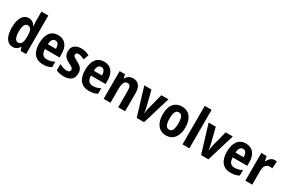

<svg xmlns="http://www.w3.org/2000/svg" viewBox="123 -2016 4875 3282"><g transform="rotate(30 2560.5 -375.0)"><path d="M214 10C275 10 311 -16 342 -63H349L370 0H477V-760H342V-575C342 -547 345 -512 348 -477H343C314 -528 271 -557 212 -557C105 -557 39 -454 39 -273C39 -93 104 10 214 10ZM257 -102C205 -102 176 -159 176 -274C176 -383 204 -441 256 -441C320 -441 345 -390 345 -283V-256C344 -151 318 -102 257 -102Z M795 -556C657 -556 579 -456 579 -270C579 -92 658 10 813 10C878 10 928 -2 975 -28V-138C924 -109 880 -98 827 -98C753 -98 715 -144 714 -236H1002V-309C1002 -462 926 -556 795 -556ZM797 -453C848 -453 875 -405 875 -332H715C718 -417 750 -453 797 -453Z M1418 -161C1418 -249 1368 -291 1293 -329C1217 -370 1203 -381 1203 -409C1203 -435 1221 -450 1257 -450C1297 -450 1335 -433 1373 -412L1412 -514C1360 -542 1310 -557 1253 -557C1140 -557 1070 -500 1070 -403C1070 -319 1111 -273 1190 -234C1271 -195 1283 -178 1283 -151C1283 -119 1262 -102 1218 -102C1170 -102 1113 -122 1071 -146V-21C1117 0 1165 10 1225 10C1348 10 1418 -50 1418 -161Z M1703 -556C1565 -556 1487 -456 1487 -270C1487 -92 1566 10 1721 10C1786 10 1836 -2 1883 -28V-138C1832 -109 1788 -98 1735 -98C1661 -98 1623 -144 1622 -236H1910V-309C1910 -462 1834 -556 1703 -556ZM1705 -453C1756 -453 1783 -405 1783 -332H1623C1626 -417 1658 -453 1705 -453Z M2273 -557C2214 -557 2165 -530 2138 -477H2130L2114 -547H2008V0H2143V-261C2143 -387 2165 -440 2231 -440C2279 -440 2296 -400 2296 -323V0H2432V-360C2432 -491 2372 -557 2273 -557Z M2661 0H2806L2972 -547H2831L2753 -246C2744 -204 2736 -166 2735 -135H2731C2728 -174 2721 -213 2711 -251L2636 -547H2495Z M3464 -275C3464 -456 3374 -557 3240 -557C3087 -557 3014 -445 3014 -275C3014 -112 3092 10 3238 10C3393 10 3464 -114 3464 -275ZM3152 -273C3152 -388 3178 -444 3239 -444C3300 -444 3325 -388 3325 -275C3325 -160 3300 -103 3239 -103C3178 -103 3152 -161 3152 -273Z M3700 0V-760H3565V0Z M3931 0H4076L4242 -547H4101L4023 -246C4014 -204 4006 -166 4005 -135H4001C3998 -174 3991 -213 3981 -251L3906 -547H3765Z M4500 -556C4362 -556 4284 -456 4284 -270C4284 -92 4363 10 4518 10C4583 10 4633 -2 4680 -28V-138C4629 -109 4585 -98 4532 -98C4458 -98 4420 -144 4419 -236H4707V-309C4707 -462 4631 -556 4500 -556ZM4502 -453C4553 -453 4580 -405 4580 -332H4420C4423 -417 4455 -453 4502 -453Z M5063 -557C5004 -557 4960 -509 4935 -456H4929L4909 -547H4805V0H4941V-279C4941 -369 4986 -418 5052 -418C5069 -418 5085 -416 5098 -411L5109 -551C5093 -555 5077 -557 5063 -557Z"/></g></svg>

Font: Noto Sans Ethiopic Condensed
Style: Bold
Weight: 700
Width: 3
Designer: Monotype Design Team
Foundry: Monotype Imaging Inc.
Version: Version 2.102